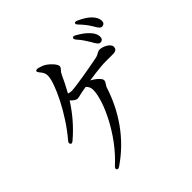

<svg xmlns="http://www.w3.org/2000/svg" viewBox="-205 -957 1160 1160"><g transform="rotate(-45 375.0 -376.5)"><path d="M585 -628 591 -617C602 -600 609 -586 623 -586C638 -586 647 -596 647 -611C647 -630 640 -648 619 -670C604 -687 580 -705 548 -723C537 -729 529 -730 526 -724C523 -719 524 -711 532 -702C556 -676 570 -652 585 -628ZM61 -283C65 -276 74 -277 84 -286C152 -344 203 -406 244 -471C256 -457 273 -444 285 -444C294 -444 303 -446 313 -449C320 -451 328 -453 335 -454C339 -454 343 -455 347 -456C354 -457 362 -458 370 -460C382 -449 390 -435 390 -415C390 -323 296 -122 158 2C149 10 146 18 150 24C154 31 162 30 173 23C318 -76 408 -215 456 -362C459 -373 463 -378 467 -384C472 -392 478 -400 478 -409C478 -424 453 -449 417 -468C457 -474 497 -479 521 -481C551 -484 586 -483 611 -483H626C656 -483 662 -496 662 -512C662 -537 618 -560 588 -560C580 -560 575 -557 569 -554C561 -549 550 -543 533 -540C491 -531 331 -502 291 -502C283 -502 276 -504 266 -507C287 -544 305 -581 321 -616C326 -627 330 -631 335 -636C342 -644 348 -650 348 -660C348 -677 318 -709 294 -724C283 -732 266 -738 248 -743C236 -745 229 -743 227 -739C225 -735 228 -728 235 -719C250 -702 257 -689 257 -669C257 -607 171 -428 66 -306C58 -297 57 -290 61 -283ZM605 -758C630 -732 644 -713 658 -691L667 -676C677 -659 685 -647 698 -647C713 -647 722 -657 722 -672C722 -691 714 -709 694 -730C678 -746 653 -763 619 -778C607 -784 599 -783 597 -778C594 -772 597 -766 605 -758Z"/></g></svg>

Font: 寒蝉锦书宋 CompactLight
Style: Bold
Weight: 400
Width: 4
Designer: 寒蝉锦书宋{Warren} 思源宋体{Ryoko NISHIZUKA 西塚涼子 (kana & ideographs); Frank Grießhammer (Latin, Greek & Cyrillic); Wenlong ZHANG 
Foundry: Adobe & ChillType
Version: Version 2.000;Glyphs 3.1.1 (3135)